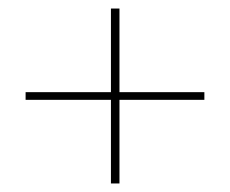

<svg xmlns="http://www.w3.org/2000/svg" viewBox="-20 -515 540 450"><path d="M240 -85V-495H260V-85ZM40 -281V-299H459V-281Z"/></svg>

Font: DM Sans 24pt Thin
Style: Regular
Weight: 250
Designer: Colophon Foundry, Jonny Pinhorn
Foundry: Colophon Foundry
Version: Version 4.004;gftools[0.9.30]